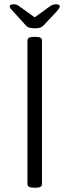

<svg xmlns="http://www.w3.org/2000/svg" viewBox="-20 -874 323 896"><path d="M138 2Q122 2 115 -2.5Q108 -7 108 -16V-684Q108 -693 115 -697.5Q122 -702 138 -702H146Q163 -702 169.5 -697.5Q176 -693 176 -684V-16Q176 -7 169.5 -2.5Q163 2 146 2ZM240 -854Q250 -854 254.5 -851.5Q259 -849 259 -844Q259 -840 255 -834Q251 -828 244 -820L185 -757Q179 -751 173.5 -748Q168 -745 160.5 -743.5Q153 -742 142 -742Q131 -742 123.5 -743.5Q116 -745 110.5 -747.5Q105 -750 100 -756L41 -821Q34 -828 29.5 -834Q25 -840 25 -844Q25 -849 30 -851.5Q35 -854 44 -854Q52 -854 58.5 -851.5Q65 -849 75 -841L142 -793L208 -841Q217 -848 225 -851Q233 -854 240 -854Z"/></svg>

Font: Asap Light
Style: Regular
Weight: 300
Designer: Pablo Cosgaya
Foundry: Omnibus-Type
Version: Version 3.001